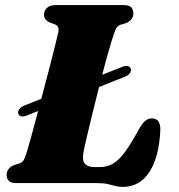

<svg xmlns="http://www.w3.org/2000/svg" viewBox="-20 -720 705 755"><path d="M51.5 -275Q50 -283.5 57 -292Q64 -300.5 75.5 -305L142.5 -331.5Q157.5 -388.5 172 -443.8Q186.5 -499 196.5 -540Q206.5 -581 209.5 -594.5Q213.5 -617.5 196.5 -624L175.5 -631.5Q166 -636 159.5 -643.2Q153 -650.5 153 -661.5Q153 -678.5 164.8 -689.2Q176.5 -700 199 -700H465Q488.5 -700 496.5 -690.8Q504.5 -681.5 504.5 -667.5Q504.5 -653.5 496.2 -644Q488 -634.5 477 -629.5L453.5 -622.5Q444.5 -619 439.2 -612.2Q434 -605.5 428.5 -588Q419 -560.5 406.8 -517.8Q394.5 -475 382 -426L463 -458Q474.5 -462.5 483.8 -459.8Q493 -457 494.5 -448.5Q496.5 -439 489.5 -430.8Q482.5 -422.5 470.5 -418L369.5 -378Q355 -321 342 -267.5Q329 -214 320 -175.5Q311 -137 309 -126Q302 -91 313.2 -77Q324.5 -63 350.5 -63H373Q402 -63 425 -76.8Q448 -90.5 472 -123.2Q496 -156 527 -213Q540 -236.5 552 -245.5Q564 -254.5 576.5 -254.5Q595.5 -254.5 603.2 -242.2Q611 -230 610.5 -209.5Q606 -104 568 -44.5Q530 15 462.5 15Q447 15 433.5 11.2Q420 7.5 403.8 3.8Q387.5 0 362 0H45.5Q22 0 14 -9.2Q6 -18.5 6 -32.5Q6 -45.5 14 -55.5Q22 -65.5 34.5 -70.5L57 -77.5Q68.5 -82 73.2 -90.5Q78 -99 84 -117.5Q89 -133.5 101.8 -179.2Q114.5 -225 130 -283.5L82 -264.5Q70.5 -260.5 62 -263Q53.5 -265.5 51.5 -275Z"/></svg>

Font: Fraunces 9pt S000 Black
Style: Italic
Weight: 900
Italic angle: -16°
Version: Version 1.000; ttfautohint (v1.8.3)